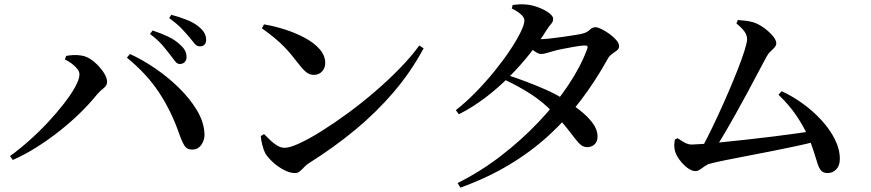

<svg xmlns="http://www.w3.org/2000/svg" viewBox="-20 -807 4000 882"><path d="M806 -513Q794 -513 784.5 -525.5Q775 -538 761 -556Q746 -576 725 -600.5Q704 -625 669 -651L681 -667Q721 -654 753 -638.5Q785 -623 806 -603Q824 -587 830.5 -573.5Q837 -560 837 -545Q837 -531 828.5 -522Q820 -513 806 -513ZM26 -90Q69 -121 114.5 -161.5Q160 -202 201 -246Q242 -290 274.5 -332Q307 -374 326 -409Q345 -444 345 -465Q345 -478 335 -490.5Q325 -503 310 -514.5Q295 -526 278 -534L284 -550Q297 -553 316 -554Q335 -555 353 -552Q375 -549 395.5 -535.5Q416 -522 433.5 -503Q451 -484 461.5 -465Q472 -446 472 -431Q472 -414 455.5 -401.5Q439 -389 424 -371Q391 -330 348 -288Q305 -246 254.5 -206Q204 -166 149.5 -131.5Q95 -97 39 -72ZM864 -120Q839 -119 827 -138.5Q815 -158 803 -193Q767 -297 710 -383Q653 -469 563 -542L577 -559Q636 -532 695 -491.5Q754 -451 803.5 -402Q853 -353 884 -301.5Q915 -250 919 -199Q921 -177 914 -159Q907 -141 894.5 -130.5Q882 -120 864 -120ZM898 -594Q884 -594 874 -606.5Q864 -619 849 -637Q833 -656 813.5 -676.5Q794 -697 757 -724L767 -739Q808 -728 840 -715Q872 -702 891 -686Q910 -671 918.5 -656Q927 -641 927 -625Q927 -610 919.5 -602Q912 -594 898 -594Z M1335 -12Q1311 -12 1283 -27Q1255 -42 1232.5 -63Q1210 -84 1199 -102Q1191 -117 1185 -140.5Q1179 -164 1178 -182L1193 -191Q1206 -178 1221.5 -163Q1237 -148 1254 -138Q1271 -128 1288 -128Q1311 -128 1355.5 -148.5Q1400 -169 1457.5 -205Q1515 -241 1578.5 -287.5Q1642 -334 1703.5 -387Q1765 -440 1817.5 -494Q1870 -548 1906 -598L1926 -585Q1868 -477 1788 -383.5Q1708 -290 1610.5 -209.5Q1513 -129 1400 -58Q1387 -50 1377 -39Q1367 -28 1357.5 -20Q1348 -12 1335 -12ZM1422 -463Q1403 -463 1388 -474.5Q1373 -486 1353 -512Q1335 -535 1319 -554.5Q1303 -574 1285 -592.5Q1267 -611 1242.5 -631.5Q1218 -652 1183 -677L1193 -695Q1241 -687 1290.5 -671Q1340 -655 1381.5 -632.5Q1423 -610 1448.5 -581Q1474 -552 1474 -517Q1474 -495 1459.5 -479Q1445 -463 1422 -463Z M2082 34Q2188 -19 2282.5 -92Q2377 -165 2455.5 -248Q2534 -331 2591 -416.5Q2648 -502 2677 -581Q2685 -599 2666 -598Q2651 -598 2622.5 -593Q2594 -588 2565.5 -582.5Q2537 -577 2521 -572Q2505 -568 2491.5 -563.5Q2478 -559 2465 -559Q2453 -559 2435 -572Q2417 -585 2398 -601L2415 -632Q2431 -629 2441.5 -628Q2452 -627 2462 -627Q2477 -627 2505.5 -630Q2534 -633 2565 -637.5Q2596 -642 2621.5 -646Q2647 -650 2657 -653Q2677 -658 2689 -670Q2701 -682 2716 -682Q2726 -682 2744 -673Q2762 -664 2780 -651Q2798 -638 2811 -623Q2824 -608 2824 -594Q2824 -583 2813.5 -575Q2803 -567 2791 -558.5Q2779 -550 2772 -537Q2716 -436 2649 -347.5Q2582 -259 2500.5 -184.5Q2419 -110 2319 -50Q2219 10 2095 55ZM2679 -131Q2662 -131 2649.5 -140.5Q2637 -150 2622 -170Q2607 -190 2583.5 -219.5Q2560 -249 2522 -289Q2473 -340 2417.5 -375.5Q2362 -411 2298 -441L2312 -462Q2352 -449 2397 -432Q2442 -415 2486.5 -395.5Q2531 -376 2567 -353Q2607 -329 2643 -301Q2679 -273 2701.5 -243Q2724 -213 2725 -183Q2726 -159 2713 -145.5Q2700 -132 2679 -131ZM2074 -301Q2120 -337 2165.5 -383.5Q2211 -430 2251.5 -480Q2292 -530 2323 -576.5Q2354 -623 2371.5 -659Q2389 -695 2389 -713Q2389 -727 2372.5 -741.5Q2356 -756 2331 -768L2335 -784Q2349 -786 2364.5 -787Q2380 -788 2400 -786Q2428 -783 2456 -772Q2484 -761 2502.5 -747Q2521 -733 2521 -721Q2521 -707 2512.5 -698Q2504 -689 2491 -669Q2458 -616 2414.5 -561Q2371 -506 2319 -454Q2267 -402 2209 -358Q2151 -314 2088 -282Z M3190 -103Q3207 -131 3229.5 -175.5Q3252 -220 3277 -274Q3302 -328 3326 -383.5Q3350 -439 3369.5 -489Q3389 -539 3400.5 -575.5Q3412 -612 3412 -627Q3412 -645 3400 -662Q3388 -679 3363 -699L3369 -715Q3385 -714 3403 -712Q3421 -710 3439 -705Q3465 -697 3489.5 -679Q3514 -661 3530 -642Q3546 -623 3546 -608Q3546 -598 3538 -589Q3530 -580 3519.5 -570.5Q3509 -561 3501 -546Q3484 -515 3461 -471Q3438 -427 3411.5 -378Q3385 -329 3357 -279Q3329 -229 3302 -183.5Q3275 -138 3253 -103ZM3175 -21Q3161 -21 3145 -31Q3129 -41 3114.5 -57Q3100 -73 3090.5 -90Q3081 -107 3079 -122Q3077 -135 3077.5 -144.5Q3078 -154 3080 -166L3093 -172Q3113 -158 3128 -150.5Q3143 -143 3157 -143Q3168 -143 3205 -145.5Q3242 -148 3295 -153.5Q3348 -159 3408.5 -165.5Q3469 -172 3528.5 -179.5Q3588 -187 3639 -194Q3690 -201 3722 -207L3731 -158Q3690 -147 3636 -135.5Q3582 -124 3524 -112.5Q3466 -101 3411 -90.5Q3356 -80 3311.5 -71Q3267 -62 3241 -55Q3231 -53 3219 -44.5Q3207 -36 3196 -28.5Q3185 -21 3175 -21ZM3782 -12Q3763 -12 3753 -22.5Q3743 -33 3736 -54Q3729 -75 3719.5 -107Q3710 -139 3691 -183Q3669 -231 3637 -278Q3605 -325 3556 -372L3571 -388Q3621 -365 3668.5 -330.5Q3716 -296 3754 -254.5Q3792 -213 3815 -167.5Q3838 -122 3838 -77Q3838 -46 3821.5 -29Q3805 -12 3782 -12Z"/></svg>

Font: Noto Serif JP ExtraLight SemiBold
Style: Regular
Weight: 600
Version: Version 2.003-H1;hotconv 1.1.1;makeotfexe 2.6.0